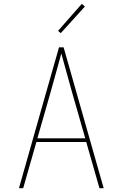

<svg xmlns="http://www.w3.org/2000/svg" viewBox="-20 -982 640 1002"><path d="M79 0 218 -490 288 -735H312L521 0H499L430 -241H170L101 0ZM175 -260H425L359 -490Q344 -543 329.5 -596Q315 -649 300 -703Q285 -649 270.5 -596Q256 -543 241 -490ZM297 -809 283 -821 407 -962 423 -948Z"/></svg>

Font: Iosevka SS04 Thin Extended
Style: Regular
Weight: 100
Width: 7
Monospace: yes
Designer: Belleve Invis
Foundry: Belleve Invis
Version: Version 19.0.0; ttfautohint (v1.8.4)